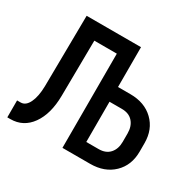

<svg xmlns="http://www.w3.org/2000/svg" viewBox="-126 -690 852 835"><g transform="rotate(30 300.0 -272.5)"><path d="M5 5V-80H23Q48 -80 63 -111Q78 -142 79 -194L83 -550H356V-350H418Q490 -350 534 -307.5Q578 -265 578 -196V-154Q578 -85 534 -42.5Q490 0 418 0H279V-473H166L163 -194Q162 -103 123.5 -49Q85 5 20 5ZM356 -74H418Q454 -74 473.5 -96Q493 -118 493 -154V-196Q493 -232 473.5 -254Q454 -276 418 -276H356Z"/></g></svg>

Font: JetBrainsMono NFM
Style: Regular
Weight: 400
Monospace: yes
Designer: Philipp Nurullin, Konstantin Bulenkov
Foundry: JetBrains
Version: Version 2.304; ttfautohint (v1.8.4.7-5d5b);Nerd Fonts 3.3.0